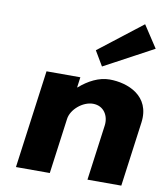

<svg xmlns="http://www.w3.org/2000/svg" viewBox="-91 -914 845 989"><g transform="rotate(10 331.5 -420.0)"><path d="M360.8 -664 406.4 -587 663 -725 587.6 -840ZM237 0H60L129.4 -513H306.4L299.1 -459H301.1C346.5 -499 401.4 -528 457.4 -528C551.4 -528 676 -481 656.7 -338L611 0H434L473.2 -290C480.1 -341 451.7 -390 394.7 -390C341.7 -390 283.1 -341 276.2 -290Z"/></g></svg>

Font: Hussar Techniczny
Style: Bold 
Weight: 700
Foundry: Cannot Into Space Fonts
Version: Version 0.77